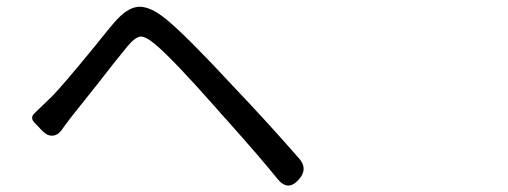

<svg xmlns="http://www.w3.org/2000/svg" viewBox="-20 -632 1540 582"><path d="M820.3 -90.8Q771.5 -151.4 668.9 -266.6Q646.5 -291 636.7 -302.7Q504.9 -452.1 450.2 -498Q420.9 -522.5 405.3 -521Q389.6 -519.5 365.2 -490.2Q339.8 -460 271.5 -372.1Q214.8 -300.8 195.3 -276.4Q181.6 -258.8 165 -235.4Q154.3 -221.7 139.2 -220.7Q124 -219.7 110.4 -233.4L104.5 -239.3L85 -259.8Q69.3 -275.4 85.9 -290Q94.7 -297.9 110.8 -314Q127 -330.1 136.7 -338.9Q168.9 -371.1 268.6 -493.2Q307.6 -542 325.2 -562.5Q364.3 -608.4 398.4 -611.3Q434.6 -614.3 485.4 -572.3Q544.9 -523.4 683.6 -374Q795.9 -255.9 887.7 -150.4Q914.1 -119.1 885.7 -87.9Q852.5 -49.8 820.3 -90.8Z"/></svg>

Font: Bpmf GenSen Rounded R
Style: R
Weight: 400
Foundry: But Ko
Version: Version 1.320